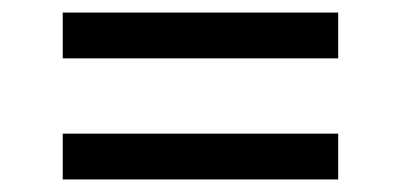

<svg xmlns="http://www.w3.org/2000/svg" viewBox="-20 -449 639 306"><path d="M80 -429H519V-356H80ZM80 -236H519V-163H80Z"/></svg>

Font: Uncut Sans Variable
Style: Regular
Weight: 400
Designer: Kasper Nordkvist
Foundry: UNCUT.wtf
Version: Version 1.304;Glyphs 3.2 (3246)